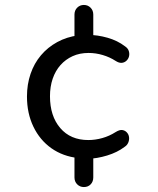

<svg xmlns="http://www.w3.org/2000/svg" viewBox="-20 -634 640 776"><path d="M319 122Q303 122 292 111Q281 100 281 83V-18L297 5Q234 -2 187.5 -35Q141 -68 115 -122Q89 -176 89 -244Q89 -293 103.5 -335.5Q118 -378 145.5 -410.5Q173 -443 211.5 -464Q250 -485 296 -491L281 -463V-575Q281 -592 292 -603Q303 -614 319 -614Q335 -614 346 -603Q357 -592 357 -575V-467L335 -493Q374 -493 414.5 -481.5Q455 -470 485 -447Q497 -439 500.5 -428Q504 -417 501.5 -406.5Q499 -396 491 -388.5Q483 -381 472 -380Q461 -379 447 -388Q424 -403 395.5 -411.5Q367 -420 338 -420Q302 -420 273.5 -407Q245 -394 224.5 -371Q204 -348 193 -316Q182 -284 182 -245Q182 -165 223.5 -116.5Q265 -68 337 -68Q365 -68 393.5 -76Q422 -84 447 -100Q463 -110 474 -108.5Q485 -107 492.5 -99Q500 -91 501.5 -80Q503 -69 498.5 -58Q494 -47 483 -40Q454 -18 413 -5.5Q372 7 333 8L357 -14V83Q357 100 346.5 111Q336 122 319 122Z"/></svg>

Font: Nunito ExtraLight Medium
Style: Regular
Weight: 500
Version: Version 3.602